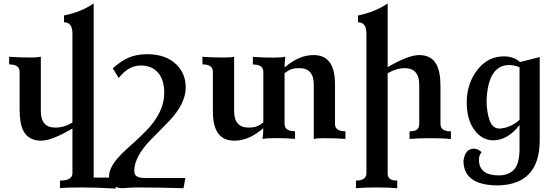

<svg xmlns="http://www.w3.org/2000/svg" viewBox="-20 -799 3205 1104"><path d="M644.5 285.2Q531.7 278.8 451.7 278.8Q356.9 278.8 325.2 283.2V239.3Q396.5 239.3 396.5 196.3V-59.6Q338.9 -26.9 299.8 -10.7Q251.5 9.8 215.8 9.8Q145.5 9.8 115.7 -44.4Q92.8 -85.9 92.8 -167V-386.2Q92.8 -428.7 32.7 -428.7V-472.7Q79.1 -468.3 163.1 -468.3Q192.9 -468.3 214.8 -472.7V-160.6Q214.8 -65.4 297.4 -65.4Q325.7 -65.4 350.1 -73.2Q369.1 -79.1 396.5 -94.2V-606.4Q396.5 -670.9 348.1 -670.9V-710Q447.3 -730 518.6 -779.3V222.2H655.3Z M1035.2 283.2Q877.9 278.8 764.2 278.8Q744.6 278.8 684.6 283.2Q650.4 283.2 628.7 264.4Q606.9 245.6 606.9 217.3Q606.9 189 620.6 162.6Q634.3 136.2 656.5 110.6Q678.7 85 707.3 59.1Q735.8 33.2 765.6 6.1Q795.4 -21 824 -50.8Q852.5 -80.6 874.8 -113.8Q897 -147 910.6 -184.8Q924.3 -222.7 924.3 -266.6Q924.3 -337.4 890.6 -378.9Q854.5 -422.4 790 -422.4Q718.3 -422.4 662.6 -350.6L628.4 -406.2Q675.8 -448.2 717.8 -466.8Q764.6 -487.3 826.2 -487.3Q935.5 -487.3 995.6 -426.8Q1047.9 -374 1047.9 -295.9Q1047.9 -204.6 954.6 -105Q927.7 -76.7 899.9 -49.1Q872.1 -21.5 845.7 5.9Q752 103 752 184.1Q752 206.1 767.1 215.3Q782.2 224.6 817.4 224.6H1045.9Z M1326.7 9.8Q1204.1 9.8 1204.1 -157.2V-386.2Q1204.1 -428.7 1144 -428.7V-472.7Q1190.4 -468.3 1265.1 -468.3Q1310.1 -468.3 1326.2 -472.7V-160.6Q1326.2 -65.4 1408.7 -65.4Q1438 -65.4 1456.3 -72.3Q1474.6 -79.1 1494.1 -94.7V-385.7Q1494.1 -428.2 1434.1 -428.2V-472.2Q1482.4 -467.8 1555.2 -467.8Q1599.1 -467.8 1620.6 -473.1Q1616.2 -438 1616.2 -411.1Q1660.2 -448.2 1700.4 -465.3Q1740.7 -482.4 1783.7 -482.4Q1906.2 -482.4 1906.2 -315.4V-86.4Q1906.2 -43.9 1966.3 -43.9V0Q1920.4 -4.4 1845.2 -4.4Q1800.3 -4.4 1784.2 0V-312Q1784.2 -407.2 1701.7 -407.2Q1672.4 -407.2 1654.1 -400.4Q1635.7 -393.6 1616.2 -377.9V-86.9Q1616.2 -44.4 1676.3 -44.4V-0.5Q1627.9 -4.9 1555.2 -4.9Q1511.2 -4.9 1489.7 0.5Q1494.1 -34.7 1494.1 -61.5Q1450.2 -24.4 1409.9 -7.3Q1369.6 9.8 1326.7 9.8Z M2264.2 283.2Q2218.3 278.8 2145 278.8Q2075.2 278.8 2026.9 283.2V239.3Q2086.9 239.3 2086.9 196.8V-606.4Q2086.9 -670.9 2038.6 -670.9V-710Q2137.7 -730 2209 -779.3V-413.1Q2329.1 -482.4 2389.6 -482.4Q2459 -482.4 2488.3 -430.7Q2512.7 -387.2 2512.7 -305.7V-86.4Q2512.7 -43.9 2572.8 -43.9V0Q2526.9 -4.4 2452.1 -4.4Q2383.3 -4.4 2335 0V-43.9Q2365.2 -43.9 2377.9 -54.4Q2390.6 -64.9 2390.6 -86.4V-312Q2390.6 -362.8 2365.7 -387.2Q2345.2 -407.2 2308.1 -407.2Q2260.7 -407.2 2209 -377.9V196.8Q2209 218.3 2221.4 228.8Q2233.9 239.3 2264.2 239.3Z M2853 -59.6Q2918 -64.5 2967.3 -109.9V-412.6Q2933.1 -425.3 2909.7 -425.3Q2785.6 -425.3 2777.8 -220.7Q2777.8 -159.2 2794.4 -109.4Q2811 -59.6 2853 -59.6ZM2844.2 267.1Q2646 267.1 2645 126.5Q2652.8 60.1 2701.2 55.7Q2728.5 55.7 2749.5 76.2Q2733.9 92.3 2733.9 121.1Q2735.4 209.5 2848.6 209.5Q2900.9 209.5 2932.9 179.2Q2964.8 148.9 2967.3 65.9V-80.1Q2898.9 7.8 2815.9 7.8Q2752.4 7.8 2708 -51.5Q2663.6 -110.8 2663.6 -212.4Q2664.6 -319.3 2724.9 -397.2Q2785.2 -475.1 2878.4 -475.1Q2937 -473.6 2969.7 -442.4L3083.5 -470.7V11.2Q3081.1 261.7 2844.2 267.1Z"/></svg>

Font: Kelvinch
Style: Bold
Weight: 700
Designer: Paul James Miller
Foundry: High-Logic / Made with FontCreator
Version: Version 3.501;March 28, 2021;FontCreator 13.0.0.2683 64-bit